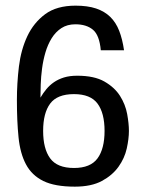

<svg xmlns="http://www.w3.org/2000/svg" viewBox="-20 -660 526 693"><path d="M445.3 -187.5Q445.3 -159.2 437.5 -124Q429.7 -88.9 407.7 -58.1Q385.7 -27.3 347.7 -6.8Q309.6 13.7 250 13.7Q177.7 13.7 136.2 -6.8Q94.7 -27.3 73.7 -66.9Q52.7 -106.4 46.9 -164.6Q41 -222.7 41 -298.8Q41 -359.4 48.3 -419.9Q55.7 -480.5 78.6 -529.3Q101.6 -578.1 143.1 -608.9Q184.6 -639.6 252.9 -639.6Q295.9 -639.6 326.7 -629.4Q357.4 -619.1 377.9 -599.1Q398.4 -579.1 410.2 -548.8Q421.9 -518.6 427.7 -478.5H343.8Q338.9 -533.2 315.4 -552.7Q292 -572.3 252 -572.3Q222.7 -572.3 201.7 -558.6Q180.7 -544.9 166.5 -522Q152.3 -499 144 -470.7Q135.7 -442.4 131.8 -412.6Q127.9 -382.8 127 -355.5Q126 -328.1 126 -307.6Q135.7 -324.2 147.5 -338.4Q159.2 -352.5 174.8 -363.3Q190.4 -374 210.9 -380.4Q231.4 -386.7 258.8 -386.7Q320.3 -386.7 356.9 -365.7Q393.6 -344.7 413.1 -314Q432.6 -283.2 439 -248.5Q445.3 -213.9 445.3 -187.5ZM357.4 -187.5Q357.4 -252 332 -286.1Q306.6 -320.3 247.1 -320.3Q186.5 -320.3 161.1 -286.1Q135.7 -252 135.7 -187.5Q135.7 -123 161.1 -88.4Q186.5 -53.7 247.1 -53.7Q306.6 -53.7 332 -88.4Q357.4 -123 357.4 -187.5Z"/></svg>

Font: Myanmar PaOh One
Style: Regular
Weight: 400
Designer: Debbi Hosken
Foundry: SIL
Version: Version 2.8